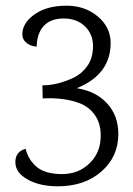

<svg xmlns="http://www.w3.org/2000/svg" viewBox="-20 -640 466 675"><path d="M109 -476Q84 -478 70 -492Q56 -506 59 -528Q64 -565 106 -592.5Q148 -620 213.5 -620Q279 -620 324 -582Q369 -544 369 -489Q369 -378 250 -330Q318 -319 357 -276Q396 -233 396 -169Q396 -89 336.5 -37Q277 15 183 15Q120 15 77 -9Q34 -33 34 -70Q34 -107 70 -117Q80 -77 110 -52.5Q140 -28 198.5 -28Q257 -28 296.5 -67.5Q336 -107 334 -168Q333 -208 313.5 -235.5Q294 -263 263 -276Q207 -298 130 -294L129 -340Q181 -340 237 -366Q267 -380 287 -408Q307 -436 307 -478Q307 -520 278.5 -547.5Q250 -575 204 -575Q158 -575 134 -549Q110 -523 109 -476Z"/></svg>

Font: Karma Light
Style: Regular
Weight: 300
Designer: Joana Correia
Foundry: Indian Type Foundry
Version: Version 1.202;PS 1.0;hotconv 1.0.78;makeotf.lib2.5.61930; tt